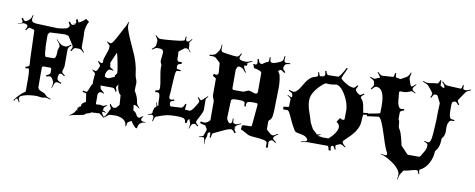

<svg xmlns="http://www.w3.org/2000/svg" viewBox="-99 -1267 4265 1724"><g transform="rotate(10 2033.5 -404.5)"><path d="M382.8 -565.9Q379.4 -580.1 373.3 -589.8Q367.2 -599.6 347.2 -623L350.1 -626Q386.2 -583 408.7 -578.1Q420.4 -575.2 437 -575.2Q453.6 -575.2 481.9 -601.1L486.8 -595.2Q468.3 -577.1 463.1 -568.4Q458 -559.6 458 -549.8V-402.8Q458 -392.6 451.9 -373.5Q445.8 -354.5 445.8 -345.7Q445.8 -336.9 475.1 -315.9L469.7 -309.1Q446.3 -327.1 436 -327.1Q414.1 -327.1 414.1 -280.8Q414.1 -259.3 455.1 -246.1L452.1 -236.8Q429.7 -245.1 419.2 -245.1Q408.7 -245.1 404.3 -242.2Q392.6 -235.4 379.9 -187L375 -189Q382.8 -216.8 382.8 -230.7Q382.8 -244.6 369.6 -265.4Q356.4 -286.1 344.5 -286.1Q332.5 -286.1 313 -278.8L309.1 -291Q332.5 -299.3 338.6 -306.2Q344.7 -313 344.7 -324.2V-349.1Q344.7 -363.8 330.1 -363.8H273.9Q258.8 -363.8 258.8 -349.1V-180.2Q258.8 -151.4 288.1 -141.6Q323.2 -129.4 332.8 -117.7Q342.3 -106 351.6 -100.8Q360.8 -95.7 385.7 -86.9L383.8 -81.1Q352.1 -91.8 339.8 -91.8L307.1 -85.9Q304.2 -85.9 301.8 -86.9L258.8 -91.8Q183.1 -91.8 132.8 -73.2Q103 -62 103 -45.9Q103 -36.1 115.7 -12.2L109.9 -8.8Q95.2 -36.1 88.9 -39.1Q69.8 -33.7 69.8 -17.1L57.1 -18.1Q105.5 -84.5 151.9 -111.8Q153.8 -115.7 153.8 -118.2V-223.1Q153.8 -323.2 141.1 -323.2Q132.8 -323.2 115.7 -318.8L112.8 -333Q134.3 -338.4 140.6 -343.8Q147 -349.1 147 -357.9L143.1 -408.2L134.8 -662.1Q134.8 -674.3 122.1 -675.8L94.7 -683.1Q92.8 -684.1 88.9 -684.1Q78.1 -684.1 61 -655.8L52.7 -661.1Q66.9 -682.6 66.9 -692.9Q66.9 -714.8 27.8 -714.8Q20.5 -714.8 -21 -699.2L-22 -702.1Q11.7 -714.4 14.4 -717.5Q17.1 -720.7 17.1 -726.1Q17.1 -731.4 2.9 -754.9L13.2 -762.2Q29.8 -735.8 40 -735.8Q48.3 -735.8 64.9 -748Q81.5 -760.3 86.2 -768.8Q90.8 -777.3 98.1 -801.8L104 -799.8Q97.2 -772.9 97.2 -762.7Q97.2 -752.4 102.5 -745.6Q107.9 -738.8 118.2 -735.8Q128.4 -732.9 137.2 -731.9Q146 -731 159.7 -730.7Q173.3 -730.5 179.2 -730L332 -724.1Q350.1 -724.1 385.3 -730.2Q420.4 -736.3 423.8 -740.2L432.1 -748Q439.9 -755.9 439.9 -764.6Q439.9 -773.4 424.8 -793.9L436 -801.8Q451.2 -776.9 461.4 -776.9Q471.7 -776.9 480.7 -782.5Q489.7 -788.1 492.2 -793.9L463.9 -787.1Q475.6 -790.5 493.2 -797.9Q493.2 -811.5 485.8 -829.1L501 -834Q507.8 -814 514.2 -807.1Q556.2 -827.1 573.7 -851.1L605 -829.1Q592.3 -811 585.2 -782.5Q578.1 -753.9 578.1 -731L580.1 -700.2V-599.1Q580.1 -589.4 585.2 -580.6Q590.3 -571.8 607.9 -553.2L603 -547.9Q585 -565.9 575.9 -571Q566.9 -576.2 557.1 -576.2H529.8Q519.5 -576.2 512.7 -570.3Q505.9 -564.5 494.1 -542L484.9 -546.9Q499 -571.8 499 -579.1Q499 -586.4 495.1 -595.2L446.8 -670.9Q443.4 -674.3 439 -675.8L413.1 -681.2L278.8 -674.8Q272.9 -674.8 265.9 -664.3Q258.8 -653.8 258.8 -648.9V-618.2Q259.8 -575.2 259.8 -539.1Q262.2 -536.1 262.7 -513.7Q265.1 -452.1 279.8 -452.1H344.7Q371.1 -452.1 371.1 -506.8V-526.9ZM463.9 -787.1Q458 -785.2 456.1 -785.2Z M1219.7 -41Q1225.1 -31.7 1243.2 -31.2Q1261.2 -30.8 1262.7 -27.8Q1262.7 -25.9 1250 -24.7Q1237.3 -23.4 1232.9 -21.5Q1228.5 -19.5 1226.6 -17.1Q1224.6 -14.6 1218 -12Q1211.4 -9.3 1205.3 0.2Q1199.2 9.8 1198.2 17.6Q1196.8 38.1 1189.5 38.1Q1180.2 38.1 1163.6 19Q1147 0 1135.7 -20L1111.3 -5.9Q1098.6 0.5 1098.1 18.1Q1097.7 35.6 1088.4 39.1Q1088.4 -14.6 1033.7 -33.2Q1008.3 -42 989 -42Q969.7 -42 935.5 -40L919.4 -33.2Q918 -32.7 909.2 -24.4Q884.8 -2.9 875.5 -2.9L879.4 -6.8H878.4Q876.5 -6.8 859.9 -21.5Q843.3 -36.1 837.4 -36.1L766.6 -32.2Q751.5 -19.5 721.7 -14.2Q714.4 -1 689.2 4.9Q664.1 10.7 632.3 15.1Q600.6 19.5 591.1 24.7Q581.5 29.8 578.1 29.8Q574.7 29.8 572.8 28.8Q599.6 13.2 613.8 -2L631.3 -27.8Q635.3 -32.7 637 -46.9Q638.7 -61 641.6 -64Q639.6 -45.9 639.6 -36.9Q639.6 -27.8 641.6 -25.9V-36.1Q641.6 -66.9 663.6 -67.9Q663.6 -102.5 702.6 -115.2L691.4 -191.9L657.7 -200.2L658.7 -211.9Q686 -206.1 690.4 -206.1Q697.8 -206.1 704.3 -222.2Q710.9 -238.3 718.5 -258.8Q726.1 -279.3 734.4 -286.1Q733.4 -295.9 733.4 -314L738.8 -379.9Q738.8 -384.8 724.4 -395Q710 -405.3 709.5 -412.1V-414.1Q731.4 -404.8 740.5 -404.8Q749.5 -404.8 760 -427.2Q770.5 -449.7 770.5 -457.8Q770.5 -465.8 758.8 -476.6Q743.7 -491.2 747.6 -499Q772 -483.9 778.1 -483.9Q784.2 -483.9 791.5 -491.2Q790.5 -495.1 790.5 -510.5Q790.5 -525.9 807.6 -569.6Q824.7 -613.3 824.7 -638.2L823.7 -649.9Q823.7 -653.8 809.8 -665.3Q795.9 -676.8 795.4 -683.1V-685.1Q821.8 -672.9 828.6 -672.9Q840.3 -672.9 860.8 -707Q881.3 -741.2 904.5 -787.1Q927.7 -833 933.3 -840.3Q939 -847.7 942.4 -858.9Q953.1 -890.6 960.4 -894Q956.5 -871.1 956.5 -857.7Q956.5 -844.2 963.9 -820.1Q971.2 -795.9 994.6 -741.2Q1018.1 -686.5 1037.6 -646Q1087.4 -542.5 1098.6 -441.9Q1101.1 -417 1109.9 -397.9Q1118.7 -378.9 1118.7 -359.9L1116.7 -320.8V-290Q1147 -248 1155.8 -188Q1158.7 -172.9 1171.6 -160.4Q1184.6 -147.9 1184.6 -141.1L1185.5 -138.2Q1153.8 -165 1137.7 -165H1129.4L1134.8 -115.2Q1159.2 -104.5 1168.9 -81.1Q1177.7 -59.1 1200.7 -59.1Q1201.7 -59.1 1213.4 -69.1Q1225.1 -79.1 1234.4 -79.1Q1217.8 -56.6 1217.8 -51.3Q1217.8 -45.9 1219.7 -42ZM955.6 -107.9 961.4 -108.9 976.6 -110.8 1004.4 -142.1 998.5 -230Q981.4 -242.2 972.4 -267.8Q963.4 -293.5 963.4 -305.7Q963.4 -317.9 963.9 -319.8Q964.4 -321.8 964.4 -323.2L949.7 -301.8Q945.8 -296.4 945.8 -292.5Q945.8 -288.6 950.2 -277.8Q954.6 -267.1 954.6 -259.5Q954.6 -252 951.7 -249Q937.5 -272.5 930.9 -278.3Q924.3 -284.2 914.6 -284.2H805.7L812.5 -256.8Q814 -251 831.8 -237.8Q849.6 -224.6 850.6 -216.8Q829.6 -225.1 820.1 -225.1Q810.5 -225.1 802.7 -219.2L793.5 -206.1V-110.8L830.6 -112.8L860.4 -107.9Q862.8 -107.9 873.8 -113Q884.8 -118.2 891.6 -118.2Q898.4 -118.2 900.4 -117.2Q881.3 -105.5 875.2 -99.4Q869.1 -93.3 867.7 -85.9V-75.2L866.7 -71.8Q866.7 -64.9 874 -64.5Q889.6 -63.5 896.5 -48.8Q874.5 -56.2 867.9 -56.2Q861.3 -56.2 861.3 -47.9Q863.8 -36.1 883.8 -11.2Q900.9 -29.3 905.3 -40Q909.7 -50.8 921.1 -71.8Q932.6 -92.8 932.6 -96.7Q932.6 -100.6 925.5 -112.8Q918.5 -125 918.5 -130.1Q918.5 -135.3 922.4 -139.2Q943.4 -107.9 955.6 -107.9ZM893.6 -435.1 864.7 -439.9Q854.5 -439.9 845.7 -427.7Q829.6 -405.8 829.6 -389.4Q829.6 -373 830.6 -369.1L852.5 -360.8Q871.1 -360.8 883.8 -367.9Q896.5 -375 902.3 -377L918.5 -381.8Q916.5 -385.7 916.5 -390.6Q916.5 -395.5 925.5 -406.2Q934.6 -417 934.6 -421.9Q934.6 -441.9 921.4 -509.5Q908.2 -577.1 900.4 -601.1L857.4 -502.9V-493.2Q859.4 -491.2 861.3 -473.1V-469.2Q863.3 -457 884.8 -448.2Q897 -439.9 897.5 -437Q897.5 -435.1 893.6 -435.1Z M1491.7 -850.1 1490.7 -835.9Q1490.7 -819.8 1493.2 -816.2Q1495.6 -812.5 1501 -811Q1506.3 -809.6 1509.3 -809.3Q1512.2 -809.1 1514.2 -809.6Q1521 -811 1542 -836.9L1546.9 -834Q1523.9 -806.2 1523.9 -798.8L1528.8 -772.9Q1528.8 -762.2 1528.3 -754.2Q1527.8 -746.1 1549.8 -719.2L1546.9 -715.8Q1531.2 -735.8 1526.1 -740.5Q1521 -745.1 1515.6 -745.1L1503.9 -747.1Q1500.5 -747.1 1492.7 -745.1L1447.8 -710.9Q1441.9 -705.1 1441.9 -699.2L1444.8 -675.8L1443.8 -648.9Q1443.8 -632.3 1449 -624.3Q1454.1 -616.2 1463.1 -616.2Q1472.2 -616.2 1487.8 -618.2L1488.8 -601.1Q1463.9 -597.2 1457.8 -589.8Q1451.7 -582.5 1451.7 -568.4Q1451.7 -554.2 1457.8 -550.3Q1463.9 -546.4 1490.7 -545.9L1489.7 -535.2Q1464.4 -535.2 1457.5 -532Q1450.7 -528.8 1449.7 -520Q1443.4 -502.9 1439.7 -414.8Q1436 -326.7 1431.6 -290Q1431.6 -287.6 1435.8 -278.3Q1439.9 -269 1449.7 -269Q1459.5 -269 1478.5 -275.9L1481.9 -265.1Q1451.2 -254.9 1447.8 -247.1Q1446.8 -244.1 1446.8 -236.8L1449.7 -220.2Q1451.2 -209 1465.8 -209L1553.7 -213.9Q1563.5 -217.3 1569.6 -224.6Q1575.7 -231.9 1585.9 -255.9L1594.7 -253.9Q1589.8 -212.9 1589.8 -204.1Q1589.8 -202.1 1596.2 -202.1H1598.6L1631.8 -200.2Q1647.5 -200.2 1675.5 -243.2Q1703.6 -286.1 1703.6 -296.6Q1703.6 -307.1 1683.6 -328.1L1690.9 -334Q1709.5 -311 1717.3 -311Q1725.1 -311 1772 -356.9L1776.9 -353Q1756.8 -331.5 1756.8 -327.1L1757.8 -230Q1754.9 -207.5 1734.9 -170.9Q1707.5 -122.1 1707.5 -111.3Q1707.5 -100.6 1732.9 -80.1L1726.6 -73.2Q1705.6 -91.8 1699 -91.8Q1692.4 -91.8 1677.7 -85.9Q1668 -80.6 1655.8 -41L1650.9 -42Q1658.7 -65.9 1658.7 -77.6Q1658.7 -89.4 1652.1 -104Q1645.5 -118.7 1644.5 -125Q1635.7 -122.6 1631.6 -114.7Q1627.4 -106.9 1626 -85.9L1609.9 -86.9Q1609.9 -114.3 1594 -123Q1578.1 -131.8 1523.9 -131.8Q1469.7 -131.8 1438.7 -125.5Q1407.7 -119.1 1342.8 -94.2Q1332 -85.9 1324.7 -49.8L1317.9 -50.8Q1322.8 -76.2 1322.8 -81.8Q1322.8 -87.4 1321.8 -90.6Q1320.8 -93.8 1320.1 -95Q1319.3 -96.2 1316.9 -99.1Q1311 -106 1304.2 -106Q1297.4 -106 1272.9 -97.2L1271 -102.1Q1293.9 -111.3 1300 -115.2Q1306.2 -119.1 1307.6 -124V-138.2Q1308.1 -141.6 1315.9 -168Q1315.9 -168.9 1309.6 -172.9L1316.9 -169.9L1329.6 -181.2Q1332.5 -184.1 1332.5 -190.7Q1332.5 -197.3 1324.7 -221.2L1329.6 -223.1Q1338.4 -196.3 1342.8 -189.9Q1348.6 -192.9 1348.6 -198.5Q1348.6 -204.1 1346.2 -213.1Q1343.8 -222.2 1344.2 -250Q1344.7 -277.8 1340.3 -295.4Q1335.9 -313 1320.8 -313Q1317.4 -313 1299.8 -311L1297.9 -326.2Q1329.6 -331.5 1333.5 -340.8Q1335 -344.2 1335 -364.5Q1335 -384.8 1323.2 -446Q1311.5 -507.3 1311.5 -538.1L1313 -559.1Q1313 -560.1 1306.4 -572.5Q1299.8 -585 1299.8 -598.1L1306.6 -668.9Q1306.6 -682.6 1303.2 -687.7Q1299.8 -692.9 1298.1 -695.6Q1296.4 -698.2 1291.5 -699.7Q1286.6 -701.2 1284.7 -702.1Q1279.8 -704.1 1269 -704.1H1248.5Q1235.4 -704.1 1205.6 -682.1L1201.7 -688Q1221.7 -703.6 1227.8 -712.2Q1233.9 -720.7 1235.8 -730L1238.8 -766.1Q1238.8 -782.7 1214.8 -811L1219.7 -815.9Q1245.6 -789.1 1259.8 -789.1Q1297.9 -789.1 1366.5 -795.7Q1435.1 -802.2 1454.3 -806.6Q1473.6 -811 1476.1 -813Q1482.9 -817.9 1483.9 -849.1Z M2249.5 -752Q2258.3 -756.3 2258.3 -778.8V-798.8H2266.6Q2267.6 -784.7 2268.6 -777.3Q2269.5 -770 2269.8 -767.6Q2270 -765.1 2271.5 -762.5Q2272.9 -759.8 2273.2 -758.8Q2273.4 -757.8 2276.1 -756.6Q2278.8 -755.4 2279.5 -755.1Q2280.3 -754.9 2284.2 -754.2Q2288.1 -753.4 2289.3 -752.7Q2290.5 -752 2298.3 -752.4Q2306.2 -752.9 2332 -762.7Q2357.9 -772.5 2368.7 -779.5Q2379.4 -786.6 2382.3 -795.4Q2385.3 -804.2 2388.2 -832L2395.5 -831.1Q2393.6 -815.9 2393.6 -800.5Q2393.6 -785.2 2398.2 -779.5Q2402.8 -773.9 2414.6 -773.9Q2426.3 -773.9 2448.2 -776.9L2450.2 -769Q2423.3 -765.6 2414.8 -762Q2406.2 -758.3 2402.3 -751L2395.5 -733.9Q2393.6 -728 2393.6 -725.1Q2393.6 -711.9 2419.4 -690.9L2411.6 -681.2Q2384.8 -703.1 2377.2 -703.1Q2369.6 -703.1 2360.4 -694.8Q2354.5 -692.4 2354.5 -688.7Q2354.5 -685.1 2364.5 -673.1Q2374.5 -661.1 2379.9 -620.1Q2385.3 -579.1 2385.3 -549.8L2380.4 -326.2Q2379.4 -317.9 2378.4 -304Q2377.4 -290 2376.5 -283.9Q2375.5 -277.8 2372.6 -268.6Q2368.2 -252.9 2356.7 -244.6Q2345.2 -236.3 2345.2 -229V-158.2Q2345.2 -153.8 2367.7 -134.5Q2390.1 -115.2 2392.6 -115.2L2407.2 -111.8Q2416.5 -111.8 2450.2 -133.8L2453.6 -127.9Q2430.7 -113.3 2423.8 -106.7Q2417 -100.1 2415.5 -92.8V-90.8Q2413.6 -88.9 2413.6 -85Q2413.6 -79.1 2445.3 -56.2L2441.4 -48.8Q2416.5 -66.9 2408.9 -66.9Q2401.4 -66.9 2397.5 -64.9L2385.3 -56.2Q2379.4 -52.7 2379.4 -41L2380.4 -28.8L2381.3 5.9H2364.3V-35.2Q2364.3 -51.3 2331.1 -57.9Q2297.9 -64.5 2253.4 -67.4Q2209 -70.3 2195.3 -75.4Q2181.6 -80.6 2155.8 -95.5Q2129.9 -110.4 2115.2 -115.2L2119.1 -151.9Q2132.3 -157.2 2163.6 -157.2H2190.4Q2207.5 -157.2 2207.5 -172.9L2224.6 -356.9Q2224.6 -369.1 2216.3 -371.1Q2206.1 -373 2183.8 -373Q2161.6 -373 2145.8 -370.4Q2129.9 -367.7 2125.7 -359.4Q2121.6 -351.1 2121.6 -324.2H2109.4Q2109.4 -351.1 2105.5 -359.4Q2101.6 -367.7 2087.9 -369.9Q2074.2 -372.1 2029.3 -372.1Q1984.4 -372.1 1982.4 -355L1976.6 -200.2Q1975.6 -187 1987.3 -169.4Q1999 -151.9 2011.2 -151.9Q2027.3 -151.9 2027.3 -186V-199.2H2034.2Q2035.2 -165 2038.1 -161.6Q2041 -158.2 2045.4 -157.2L2056.2 -153.8Q2058.6 -152.8 2065.2 -152.8Q2071.8 -152.8 2108.4 -168L2110.4 -163.1Q2073.7 -147.9 2063.5 -134.8L2061.5 -129.9Q2056.2 -122.6 2056.2 -117.2L2064.5 -121.1L2062.5 -113.8Q2058.6 -113.8 2056.2 -112.8Q2058.6 -100.1 2075.2 -79.1L2065.4 -70.8Q2043.5 -101.1 2030.3 -101.1Q2007.8 -101.1 1947.8 -72Q1887.7 -43 1882.1 -40.8Q1876.5 -38.6 1873.5 -36.1Q1864.7 -28.8 1861.3 5.9L1851.6 4.9Q1852.5 -5.9 1852.5 -22.9Q1852.5 -40 1845.2 -40Q1837.9 -40 1832.5 -34.4Q1827.1 -28.8 1827.1 -21V-7.8Q1827.1 0.5 1820.8 13.9Q1814.5 27.3 1814.5 56.2V73.2H1811.5Q1809.1 28.8 1804.2 22.9L1802.2 17.1Q1798.3 13.2 1789.8 13.2Q1781.2 13.2 1757.3 18.1L1756.3 13.2Q1790 4.9 1793 1.2Q1795.9 -2.4 1796.1 -4.9Q1796.4 -7.3 1805.7 -33.7Q1814.9 -60.1 1814.5 -61L1796.4 -91.8Q1794.4 -96.2 1745.6 -106L1747.6 -123L1779.3 -118.2Q1796.4 -118.2 1814 -131.6Q1831.5 -145 1831.5 -151.9V-318.8Q1831.5 -327.1 1823.5 -345.2Q1815.4 -363.3 1815.4 -372.1V-523.9Q1815.4 -528.8 1784.2 -544.9L1790.5 -565.9Q1805.7 -559.1 1812.3 -559.1Q1818.8 -559.1 1825.2 -565.7Q1831.5 -572.3 1831.5 -581.1L1824.2 -667Q1824.2 -669.9 1819.3 -674.8L1781.2 -709Q1771 -717.8 1752.7 -717.8Q1734.4 -717.8 1723.1 -716.8V-727.1Q1765.1 -730 1778.3 -745.1L1800.3 -774.9Q1812.5 -792 1814.5 -834H1820.3Q1819.3 -825.2 1819.3 -804.2Q1819.3 -783.2 1827.1 -772.9Q1835 -767.1 1889.2 -760Q1943.4 -752.9 1959.7 -752.9Q1976.1 -752.9 1982.2 -759.5Q1988.3 -766.1 2000.5 -788.1L2007.3 -784.2Q1992.2 -756.8 1992.2 -745.1Q1992.2 -721.2 2053.2 -721.2Q2069.3 -721.2 2109.4 -737.8L2111.3 -731.9Q2075.2 -716.8 2063.5 -705.1L2073.2 -707L2067.4 -685.1L2047.4 -686Q2045.4 -684.1 2045.4 -682.1Q2045.4 -663.6 2071.3 -627L2065.4 -623Q2048.3 -645.5 2039.8 -653.1Q2031.2 -660.6 2021.5 -663.1L2005.4 -668H2000.5Q1989.7 -668 1983.2 -652.8Q1976.6 -637.7 1976.6 -629.9V-469.2Q1976.6 -452.1 1992.2 -452.1H2073.2Q2083.5 -452.1 2100.6 -461.2Q2117.7 -470.2 2128.2 -470.2Q2138.7 -470.2 2159.4 -462.2Q2180.2 -454.1 2188.7 -454.1Q2197.3 -454.1 2202.4 -459.5Q2207.5 -464.8 2207.5 -472.2V-646Q2207.5 -665 2136.2 -678.2L2122.6 -713.9Q2133.8 -713.9 2143.6 -710.9Q2149.9 -710.9 2154.1 -716.3Q2158.2 -721.7 2158.2 -731.9Q2158.2 -742.2 2153.3 -762.2L2164.6 -765.1Q2171.9 -738.8 2177.7 -732.4Q2183.6 -726.1 2195.3 -726.1H2199.2Q2204.1 -726.1 2219.5 -739Q2234.9 -752 2249.5 -752Z M3171.4 -452.1 3214.4 -458 3216.3 -441.9 3174.3 -436Q3169.4 -407.2 3168.9 -374Q3167 -304.7 3098.1 -232.9L3038.6 -173.8Q3035.2 -170.4 3035.2 -163.1Q3035.2 -148.4 3068.4 -123L3063.5 -117.2Q3034.7 -139.2 3019.5 -139.2L3013.2 -138.2Q3011.2 -138.2 3010.3 -137.2L2984.4 -126Q2976.6 -123 2976.6 -114.7Q2976.6 -106.4 2985.4 -85.9L2976.6 -83Q2962.9 -112.8 2955.6 -112.8Q2937.5 -112.8 2937.5 -95.2Q2937.5 -93.8 2942.4 -66.9H2924.3Q2914.6 -105 2911.6 -105L2724.6 -106Q2715.8 -106 2666.5 -96.2L2665.5 -102.1Q2709.5 -109.9 2709.5 -111.8Q2718.3 -115.2 2718.3 -124Q2718.3 -141.6 2684.6 -158.2L2659.2 -165Q2652.3 -167 2639.4 -169.2Q2626.5 -171.4 2619.1 -172.9Q2599.6 -176.8 2591.3 -191.9L2564.5 -238.8Q2555.7 -254.4 2541.3 -287.6Q2526.9 -320.8 2516.4 -339.4Q2505.9 -357.9 2496.6 -357.9H2457.5L2456.5 -382.8Q2505.4 -386.2 2505.4 -391.1L2507.3 -460Q2507.3 -469.7 2474.6 -487.8L2477.5 -493.2Q2503.4 -478 2512.2 -478Q2518.6 -478 2517.6 -492.4Q2516.6 -506.8 2510.7 -513.4Q2504.9 -520 2478.5 -532.2L2482.4 -541Q2508.3 -529.8 2522.2 -529.8Q2536.1 -529.8 2552 -544.9Q2567.9 -560.1 2581.3 -582.8Q2594.7 -605.5 2609.4 -628.9Q2644.5 -686 2690.4 -694.8L2708.5 -702.1Q2714.4 -705.1 2714.4 -713.6Q2714.4 -722.2 2709.5 -741.2L2717.3 -743.2Q2727.1 -709 2734.4 -709L2758.3 -711.9Q2758.8 -711.9 2768.6 -716.8Q2776.4 -722.2 2776.4 -731.7Q2776.4 -741.2 2769.5 -762.2L2780.3 -766.1Q2787.6 -744.1 2792.5 -737.5Q2797.4 -731 2805.2 -731L2893.6 -732.9Q2901.9 -733.4 2922.4 -764.9Q2942.9 -796.4 2955.6 -824.2L2965.3 -819.8Q2925.3 -731.9 2925.3 -727.5Q2925.3 -723.1 2930.2 -715.8H2931.2Q2947.8 -698.7 2983.6 -679Q3019.5 -659.2 3046.4 -659.2Q3058.1 -659.2 3077.1 -687L3086.4 -681.2Q3070.3 -657.2 3070.3 -647.2Q3070.3 -637.2 3087.4 -621.6Q3104.5 -606 3114.7 -606Q3125 -606 3148.4 -624L3153.3 -617.2Q3126.5 -596.2 3126.5 -586.9V-584Q3127.9 -579.6 3130.4 -577.1Q3155.8 -555.2 3164.1 -492.2Q3168 -463.4 3171.4 -452.1ZM2827.1 -652.8 2795.4 -654.8Q2793.5 -654.8 2789.6 -652.8Q2744.6 -622.1 2709 -574Q2673.3 -525.9 2673.3 -478Q2673.3 -433.1 2694.6 -372.1Q2715.8 -311 2722.2 -285.2Q2739.7 -253.9 2747.1 -238.3Q2754.4 -222.7 2765.6 -216.8Q2776.9 -210.9 2794.4 -188L2830.6 -195.8L2831.5 -193.8Q2818.4 -187 2805.2 -178.2Q2809.6 -177.7 2822.3 -175.8Q2848.1 -170.9 2862.3 -170.9L2879.4 -171.9L2895.5 -170.9Q2903.3 -170.9 2906.2 -173.8L2917.5 -184.1Q2942.4 -206.1 2960.4 -235.4Q2978.5 -264.6 2978.5 -288.1Q2978.5 -311.5 2949.2 -331.1L2974.6 -370.1Q2991.2 -358.9 3000.7 -358.9Q3010.3 -358.9 3013.2 -361.3Q3016.6 -364.7 3016.6 -374L3017.6 -454.1Q3013.2 -507.3 2988.8 -556.6Q2943.4 -649.4 2893.6 -660.2H2889.2Q2856.4 -652.8 2827.1 -652.8ZM3127.4 -581.1Q3127.4 -581.1 3126.5 -584Q3126.5 -582 3127.4 -581.1Z M3484.9 -699.2 3471.7 -700.2Q3458.5 -700.2 3455.6 -689.9Q3457.5 -682.6 3459.5 -655.5Q3461.4 -628.4 3464.1 -606.2Q3466.8 -584 3476.6 -564.9Q3486.3 -545.9 3499.8 -545.9Q3513.2 -545.9 3526.9 -549.8L3530.8 -537.1Q3499.5 -528.8 3495.6 -518.1Q3493.7 -513.7 3493.7 -505.9V-453.1Q3493.7 -449.7 3499 -441.9Q3504.4 -434.1 3505.4 -407.2Q3506.3 -380.4 3512.7 -371.1Q3533.2 -347.7 3554.2 -253.9Q3561.5 -222.2 3560.5 -223.1L3625.5 -154.8Q3629.9 -150.9 3634.8 -150.9H3733.9Q3740.2 -150.9 3745.6 -159.2Q3752.4 -173.3 3766.1 -194.6Q3779.8 -215.8 3784.7 -230.2Q3789.6 -244.6 3789.6 -260Q3789.6 -275.4 3783.2 -280.3Q3776.9 -285.2 3755.9 -292L3758.8 -299.8Q3780.3 -292 3790.5 -292Q3816.4 -292 3821.3 -367.2Q3823.2 -398.4 3823.7 -399.9L3829.6 -502Q3829.6 -588.9 3833.5 -657.2L3801.8 -719.2Q3796.4 -726.1 3789.6 -726.1H3780.8Q3774.4 -726.1 3771 -724.6Q3762.7 -721.2 3749.5 -690.9L3740.7 -694.8Q3752 -719.2 3752 -725.6Q3752 -731.9 3748.8 -737.3Q3745.6 -742.7 3739 -751Q3732.4 -759.3 3728 -764.9Q3723.6 -770.5 3714.8 -780.8Q3706.1 -791 3701.7 -795.9Q3692.9 -806.6 3651.9 -819.8L3653.8 -827.1Q3683.1 -816.9 3694.6 -816.9Q3706.1 -816.9 3733.4 -822Q3760.7 -827.1 3774.9 -827.1H3777.8Q3785.2 -827.1 3790.3 -834Q3795.4 -840.8 3802.7 -861.8L3812.5 -858.9V-814Q3834 -797.9 3841.8 -797.9Q3849.6 -797.9 3849.6 -801.8Q3849.6 -811.5 3844.5 -820.6Q3839.4 -829.6 3821.8 -848.1L3827.6 -854Q3844.2 -835.9 3853.3 -830.6Q3862.3 -825.2 3872.6 -824.2L3992.7 -817.9Q3999.5 -817.9 4003.2 -824.7Q4006.8 -831.5 4009.8 -853L4019.5 -852.1Q4017.6 -841.8 4017.6 -832.3Q4017.6 -822.8 4019.5 -819.3Q4022.5 -814 4031.7 -813H4033.7Q4035.6 -812 4045.2 -812Q4054.7 -812 4086.9 -826.2L4088.9 -819.8Q4052.2 -804.7 4042.5 -791L3994.6 -720.2Q3988.8 -713.9 3988.8 -706.5Q3988.8 -699.2 4007.8 -674.8L3998.5 -668.9Q3979.5 -694.8 3967.8 -694.8Q3962.9 -694.8 3959.5 -693.8L3948.7 -689.9Q3937.5 -685.5 3937.5 -650.4Q3937.5 -615.2 3938 -603.5Q3939 -544.4 3956.5 -536.1Q3964.4 -532.2 3989.7 -530.8L3988.8 -521Q3963.4 -521 3955.8 -518.3Q3948.2 -515.6 3944.8 -507.8Q3929.7 -487.8 3929.7 -452.1L3930.7 -417Q3930.7 -375 3906.7 -351.1Q3904.8 -347.2 3904.8 -345.2Q3904.8 -267.1 3869.6 -230Q3865.7 -226.1 3865.7 -221.2Q3864.3 -165 3836.4 -113.8Q3808.6 -62.5 3761.7 -39.1Q3755.9 -36.1 3755.9 -28.8Q3755.9 -21.5 3762.7 1L3755.9 3.9Q3748.5 -16.6 3744.6 -22.7Q3740.7 -28.8 3735.8 -28.8Q3715.3 -28.8 3680.4 -18.1Q3645.5 -7.3 3633.1 -7.1Q3620.6 -6.8 3615.7 -2L3593.8 32.2Q3585.4 44.4 3577.6 85H3573.7Q3578.6 57.6 3578.6 37.6Q3578.6 17.6 3557.4 -9.8Q3536.1 -37.1 3505.9 -57.6Q3439.5 -103.5 3391.6 -113.8L3392.6 -118.2Q3422.9 -111.8 3434.8 -111.8Q3446.8 -111.8 3446.8 -126Q3446.8 -130.9 3443.8 -137.2Q3425.3 -165 3394.8 -263.2Q3364.3 -361.3 3345.5 -401.6Q3326.7 -441.9 3312.5 -441.9L3209.5 -428.2L3205.6 -451.2Q3322.8 -471.2 3322.8 -477.1L3323.7 -519V-541Q3323.7 -699.7 3250.5 -703.1Q3240.7 -703.1 3232.4 -697.5Q3224.1 -691.9 3207.5 -671.9L3200.7 -678.2Q3223.6 -706.5 3223.6 -717.8Q3223.6 -720.2 3221.7 -726.1L3217.8 -744.1Q3215.3 -752.4 3208 -758.3Q3200.7 -764.2 3177.7 -773.9L3180.7 -782.2Q3206.5 -771 3215.1 -771Q3223.6 -771 3231 -775.9L3249.5 -784.2Q3252.9 -785.2 3258.3 -785.9Q3263.7 -786.6 3263.7 -787.1Q3263.7 -803.2 3234.9 -831.1L3240.7 -836.9Q3258.8 -819.3 3267.3 -814.7Q3275.9 -810.1 3285.6 -810.1L3371.6 -815.9Q3381.8 -815.9 3385.5 -821.8Q3389.2 -827.6 3390.6 -853H3401.9Q3401.9 -826.7 3404.5 -821Q3407.2 -815.4 3417.5 -814L3445.8 -809.1Q3448.7 -809.1 3452.6 -811L3500.5 -837.9Q3515.6 -845.2 3530.8 -883.8L3536.6 -880.9Q3527.8 -848.1 3527.8 -827.1L3546.9 -770Q3551.8 -770 3554.7 -759.8Q3566.4 -759.8 3594.7 -788.1L3598.6 -784.2Q3570.8 -754.9 3570.8 -744.1V-740.2Q3570.8 -732.4 3579.8 -725.1Q3588.9 -717.8 3603.5 -709L3600.6 -704.1Q3572.3 -719.2 3567.4 -719.2Q3562.5 -719.2 3557.6 -716.8Q3528.3 -699.2 3484.9 -699.2Z"/></g></svg>

Font: Eater
Style: Regular
Weight: 400
Version: Version 001.002